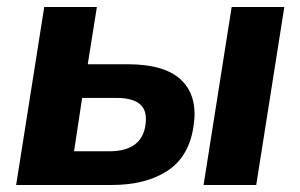

<svg xmlns="http://www.w3.org/2000/svg" viewBox="-20 -527 855 547"><path d="M26 0 106 -507H256L230 -344H343Q452 -344 498.5 -297Q545 -250 531 -165Q518 -80 456.5 -40Q395 0 298 0ZM560 0 640 -507H790L710 0ZM191 -96H291Q382 -96 394 -168Q401 -210 380 -229Q359 -248 313 -248H214Z"/></svg>

Font: Mulish ExtraBold
Style: Italic
Weight: 800
Italic angle: -9°
Designer: Vernon Adams
Foundry: Vernon Adams
Version: Version 3.603; ttfautohint (v1.8.3)